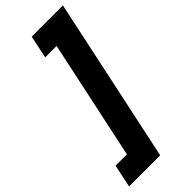

<svg xmlns="http://www.w3.org/2000/svg" viewBox="-364 -778 991 991"><g transform="rotate(-45 131.5 -283.0)"><path d="M-52 43H31L170 -609H87L113 -734H341L149 168H-78Z"/></g></svg>

Font: Noto Sans UI CondBlack
Style: Italic
Weight: 900
Width: 3
Italic angle: -12°
Designer: Monotype Design Team
Foundry: Monotype Imaging Inc.
Version: Version 1.001